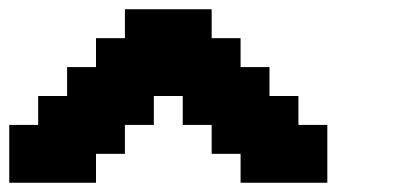

<svg xmlns="http://www.w3.org/2000/svg" viewBox="-20 -895 852 415"><path d="M500 -500H687.5V-625H625V-687.5H562.5V-750H500V-812.5H437.5V-875H250V-812.5H187.5V-750H125V-687.5H62.5V-625H0V-500H187.5V-562.5H250V-625H312.5V-687.5H375V-625H437.5V-562.5H500Z"/></svg>

Font: Faithful 32x
Style: Semibold
Weight: 400
Foundry: Faithful Resource Pack
Version: Version 1.0; January 27, 2023